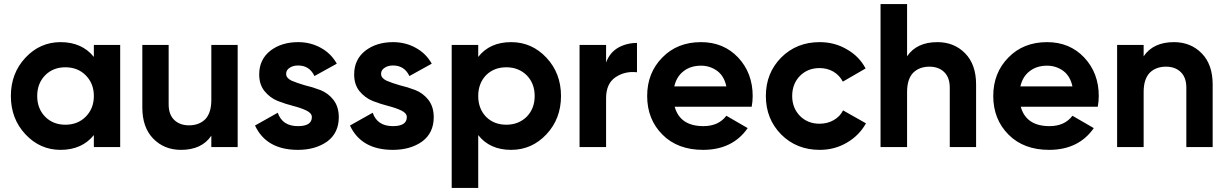

<svg xmlns="http://www.w3.org/2000/svg" viewBox="-20 -720 6008 940"><path d="M439.5 -500Q471.7 -500 568.4 -500Q568.4 -375 568.4 0Q536.1 0 439.5 0Q439.5 -14.6 439.5 -58.6Q380.9 13.7 276.4 13.7Q175.8 13.7 104.5 -62.5Q33.2 -138.7 33.2 -250Q33.2 -361.3 104.5 -437.5Q175.8 -513.7 276.4 -513.7Q380.9 -513.7 439.5 -441.4Q439.5 -460.9 439.5 -500ZM299.8 -109.4Q360.4 -109.4 399.4 -148.4Q439.5 -188.5 439.5 -250Q439.5 -311.5 399.4 -351.6Q360.4 -390.6 299.8 -390.6Q240.2 -390.6 201.2 -351.6Q162.1 -311.5 162.1 -250Q162.1 -188.5 201.2 -148.4Q240.2 -109.4 299.8 -109.4Z M1014.6 -500Q1046.9 -500 1143.6 -500Q1143.6 -375 1143.6 0Q1111.3 0 1014.6 0Q1014.6 -13.7 1014.6 -55.7Q967.8 13.7 866.2 13.7Q784.2 13.7 730.5 -41Q676.8 -95.7 676.8 -193.4Q676.8 -294.9 676.8 -500Q709 -500 805.7 -500Q805.7 -427.7 805.7 -209Q805.7 -159.2 833 -132.8Q860.4 -106.4 905.3 -106.4Q955.1 -106.4 985.4 -136.7Q1014.6 -168 1014.6 -230.5Q1014.6 -320.3 1014.6 -500Z M1380.9 -358.4Q1380.9 -337.9 1407.2 -325.2Q1434.6 -313.5 1471.7 -302.7Q1509.8 -293.9 1547.9 -279.3Q1585.9 -264.6 1612.3 -231.4Q1638.7 -197.3 1638.7 -146.5Q1638.7 -69.3 1582 -27.3Q1524.4 13.7 1438.5 13.7Q1284.2 13.7 1228.5 -105.5Q1265.6 -126 1339.8 -168Q1362.3 -102.5 1438.5 -102.5Q1506.8 -102.5 1506.8 -146.5Q1506.8 -166 1480.5 -178.7Q1454.1 -191.4 1416 -201.2Q1377.9 -210.9 1339.8 -225.6Q1301.8 -241.2 1275.4 -273.4Q1249 -305.7 1249 -355.5Q1249 -428.7 1303.7 -471.7Q1358.4 -513.7 1439.5 -513.7Q1500 -513.7 1549.8 -486.3Q1600.6 -459 1628.9 -408.2Q1592.8 -387.7 1519.5 -347.7Q1495.1 -399.4 1439.5 -399.4Q1414.1 -399.4 1397.5 -387.7Q1380.9 -377 1380.9 -358.4Z M1845.7 -358.4Q1845.7 -337.9 1872.1 -325.2Q1899.4 -313.5 1936.5 -302.7Q1974.6 -293.9 2012.7 -279.3Q2050.8 -264.6 2077.1 -231.4Q2103.5 -197.3 2103.5 -146.5Q2103.5 -69.3 2046.9 -27.3Q1989.3 13.7 1903.3 13.7Q1749 13.7 1693.4 -105.5Q1730.5 -126 1804.7 -168Q1827.1 -102.5 1903.3 -102.5Q1971.7 -102.5 1971.7 -146.5Q1971.7 -166 1945.3 -178.7Q1918.9 -191.4 1880.9 -201.2Q1842.8 -210.9 1804.7 -225.6Q1766.6 -241.2 1740.2 -273.4Q1713.9 -305.7 1713.9 -355.5Q1713.9 -428.7 1768.6 -471.7Q1823.2 -513.7 1904.3 -513.7Q1964.8 -513.7 2014.6 -486.3Q2065.4 -459 2093.8 -408.2Q2057.6 -387.7 1984.4 -347.7Q1960 -399.4 1904.3 -399.4Q1878.9 -399.4 1862.3 -387.7Q1845.7 -377 1845.7 -358.4Z M2482.4 -513.7Q2584 -513.7 2655.3 -437.5Q2726.6 -361.3 2726.6 -250Q2726.6 -138.7 2655.3 -62.5Q2584 13.7 2482.4 13.7Q2377.9 13.7 2321.3 -58.6Q2321.3 27.3 2321.3 200.2Q2288.1 200.2 2191.4 200.2Q2191.4 25.4 2191.4 -500Q2223.6 -500 2321.3 -500Q2321.3 -485.4 2321.3 -441.4Q2377.9 -513.7 2482.4 -513.7ZM2459 -109.4Q2518.6 -109.4 2558.6 -148.4Q2597.7 -188.5 2597.7 -250Q2597.7 -311.5 2558.6 -351.6Q2518.6 -390.6 2459 -390.6Q2398.4 -390.6 2359.4 -351.6Q2321.3 -311.5 2321.3 -250Q2321.3 -188.5 2359.4 -148.4Q2398.4 -109.4 2459 -109.4Z M2947.3 -414.1Q2964.8 -461.9 3005.9 -486.3Q3047.9 -509.8 3098.6 -509.8Q3098.6 -461.9 3098.6 -366.2Q3040 -373 2993.2 -341.8Q2947.3 -310.5 2947.3 -239.3Q2947.3 -159.2 2947.3 0Q2914.1 0 2817.4 0Q2817.4 -125 2817.4 -500Q2849.6 -500 2947.3 -500Q2947.3 -478.5 2947.3 -414.1Z M3283.2 -197.3Q3309.6 -102.5 3423.8 -102.5Q3498 -102.5 3536.1 -153.3Q3571.3 -132.8 3640.6 -92.8Q3566.4 13.7 3421.9 13.7Q3297.9 13.7 3223.6 -60.5Q3148.4 -135.7 3148.4 -250Q3148.4 -363.3 3222.7 -438.5Q3295.9 -513.7 3412.1 -513.7Q3522.5 -513.7 3593.8 -438.5Q3665 -362.3 3665 -250Q3665 -224.6 3660.2 -197.3Q3534.2 -197.3 3283.2 -197.3ZM3281.2 -296.9Q3344.7 -296.9 3536.1 -296.9Q3525.4 -347.7 3491.2 -373Q3456.1 -398.4 3412.1 -398.4Q3360.4 -398.4 3326.2 -371.1Q3292 -344.7 3281.2 -296.9Z M3993.2 13.7Q3879.9 13.7 3804.7 -61.5Q3729.5 -137.7 3729.5 -250Q3729.5 -362.3 3804.7 -438.5Q3879.9 -513.7 3993.2 -513.7Q4066.4 -513.7 4126 -478.5Q4186.5 -444.3 4217.8 -384.8Q4180.7 -363.3 4106.4 -320.3Q4090.8 -350.6 4060.5 -369.1Q4030.3 -386.7 3992.2 -386.7Q3934.6 -386.7 3896.5 -348.6Q3858.4 -309.6 3858.4 -250Q3858.4 -191.4 3896.5 -152.3Q3934.6 -114.3 3992.2 -114.3Q4031.2 -114.3 4061.5 -131.8Q4092.8 -149.4 4107.4 -179.7Q4144.5 -158.2 4219.7 -116.2Q4186.5 -56.6 4126 -21.5Q4066.4 13.7 3993.2 13.7Z M4569.3 -513.7Q4651.4 -513.7 4705.1 -459Q4758.8 -404.3 4758.8 -306.6Q4758.8 -205.1 4758.8 0Q4726.6 0 4629.9 0Q4629.9 -72.3 4629.9 -291Q4629.9 -340.8 4602.5 -367.2Q4575.2 -393.6 4530.3 -393.6Q4480.5 -393.6 4450.2 -363.3Q4420.9 -332 4420.9 -269.5Q4420.9 -179.7 4420.9 0Q4387.7 0 4291 0Q4291 -174.8 4291 -700.2Q4323.2 -700.2 4420.9 -700.2Q4420.9 -635.7 4420.9 -444.3Q4467.8 -513.7 4569.3 -513.7Z M4977.5 -197.3Q5003.9 -102.5 5118.2 -102.5Q5192.4 -102.5 5230.5 -153.3Q5265.6 -132.8 5335 -92.8Q5260.7 13.7 5116.2 13.7Q4992.2 13.7 4918 -60.5Q4842.8 -135.7 4842.8 -250Q4842.8 -363.3 4917 -438.5Q4990.2 -513.7 5106.4 -513.7Q5216.8 -513.7 5288.1 -438.5Q5359.4 -362.3 5359.4 -250Q5359.4 -224.6 5354.5 -197.3Q5228.5 -197.3 4977.5 -197.3ZM4975.6 -296.9Q5039.1 -296.9 5230.5 -296.9Q5219.7 -347.7 5185.5 -373Q5150.4 -398.4 5106.4 -398.4Q5054.7 -398.4 5020.5 -371.1Q4986.3 -344.7 4975.6 -296.9Z M5727.5 -513.7Q5809.6 -513.7 5863.3 -459Q5917 -404.3 5917 -306.6Q5917 -205.1 5917 0Q5884.8 0 5788.1 0Q5788.1 -72.3 5788.1 -291Q5788.1 -340.8 5760.7 -367.2Q5733.4 -393.6 5688.5 -393.6Q5638.7 -393.6 5608.4 -363.3Q5579.1 -332 5579.1 -269.5Q5579.1 -179.7 5579.1 0Q5545.9 0 5449.2 0Q5449.2 -125 5449.2 -500Q5481.4 -500 5579.1 -500Q5579.1 -486.3 5579.1 -444.3Q5626 -513.7 5727.5 -513.7Z"/></svg>

Font: LeFont
Style: Regular
Weight: 700
Designer: Leryon MEDIA
Version: Version 1.0